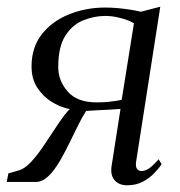

<svg xmlns="http://www.w3.org/2000/svg" viewBox="-37 -542 535 572"><path d="M435.5 -67.5 444.5 -53Q436.5 -40.5 422.2 -25.8Q408 -11 388 -0.5Q368 10 341.5 10Q318.5 10 305.2 -4.2Q292 -18.5 295 -44.5L322 -217.5Q311.5 -216.5 292.2 -215.5Q273 -214.5 252.8 -213.5Q232.5 -212.5 219.5 -211.5Q207.5 -192.5 196 -169.2Q184.5 -146 172.2 -120.8Q160 -95.5 145.5 -69.5Q125 -33.5 106.8 -16.8Q88.5 0 70.5 0H-17L-12 -25.5L19.5 -34.5Q36.5 -39.5 54.2 -58.2Q72 -77 89.5 -102.5Q107 -128 123.8 -154Q140.5 -180 156 -200.2Q171.5 -220.5 185 -228L206.5 -215Q188 -212.5 162.8 -218.8Q137.5 -225 113.2 -241Q89 -257 73 -282.5Q57 -308 57 -344Q57 -401.5 88 -440.5Q119 -479.5 169.2 -499.5Q219.5 -519.5 276 -519.5Q295 -519.5 314.2 -517.8Q333.5 -516 351 -513.2Q368.5 -510.5 382.5 -507L440.5 -522L369 -63.5Q366 -46.5 370.8 -39.5Q375.5 -32.5 384 -32.5Q396.5 -32.5 408.8 -41.5Q421 -50.5 435.5 -67.5ZM325.5 -244.5 362 -472.5Q355.5 -477 342.2 -482Q329 -487 311.8 -490.8Q294.5 -494.5 276 -494.5Q244.5 -494.5 212.2 -482Q180 -469.5 158.2 -436.5Q136.5 -403.5 136.5 -342Q136.5 -301.5 164.8 -269.2Q193 -237 250.5 -237Q267.5 -237 281.8 -238.2Q296 -239.5 307 -241.2Q318 -243 325.5 -244.5Z"/></svg>

Font: Merriweather 120pt Light
Style: Italic
Weight: 300
Italic angle: -7.8°
Version: Version 2.101